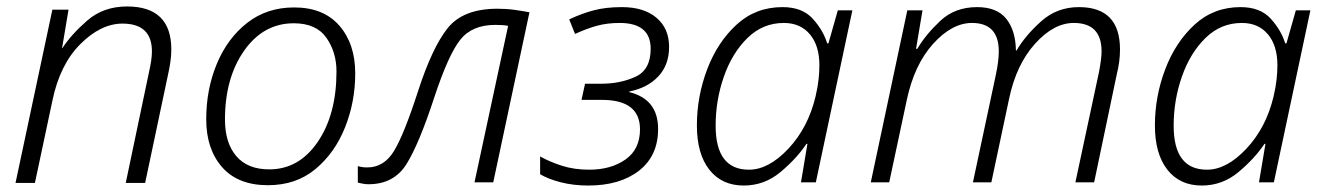

<svg xmlns="http://www.w3.org/2000/svg" viewBox="-20 -564 4101 594"><path d="M28 2H88L142 -252Q165 -364 228.5 -427.5Q292 -491 359 -491Q450 -491 450 -405Q450 -380 441 -341L369 2H429L500 -334Q504 -351 507 -371.5Q510 -392 510 -411Q510 -544 373 -544Q300 -544 250 -500.5Q200 -457 173 -415H172L192 -534H142Z M809 9Q896 9 956 -41Q1016 -91 1047.5 -170Q1079 -249 1079 -337Q1079 -428 1030 -484.5Q981 -541 890 -541Q806 -541 745 -493.5Q684 -446 651 -367Q618 -288 618 -195Q618 -103 667 -47Q716 9 809 9ZM813 -40Q746 -40 711 -81Q676 -122 676 -194Q676 -323 735.5 -407.5Q795 -492 889 -492Q958 -492 989.5 -447.5Q1021 -403 1021 -343Q1021 -210 963 -125Q905 -40 813 -40Z M1120 6Q1199 6 1238 -57Q1277 -120 1324 -264Q1367 -394 1403.5 -440.5Q1440 -487 1512 -487Q1538 -487 1552 -484L1448 0H1506L1618 -526Q1597 -530 1572 -533.5Q1547 -537 1519 -537Q1413 -537 1365 -477Q1317 -417 1273 -281Q1230 -148 1199 -97Q1168 -46 1116 -46Q1101 -46 1087 -50V1Q1092 2 1101 4Q1110 6 1120 6Z M1800 10Q1898 10 1957 -36Q2016 -82 2016 -165Q2016 -257 1927 -279V-281Q1983 -292 2016.5 -327.5Q2050 -363 2050 -419Q2050 -476 2011 -509Q1972 -542 1904 -542Q1854 -542 1816.5 -532Q1779 -522 1741 -504L1759 -459Q1796 -476 1827.5 -484.5Q1859 -493 1897 -493Q1993 -493 1993 -413Q1993 -348 1946 -326.5Q1899 -305 1841 -305H1790L1779 -255H1842Q1960 -255 1960 -164Q1960 -102 1915 -70.5Q1870 -39 1803 -39Q1756 -39 1717.5 -51.5Q1679 -64 1651 -80V-25Q1676 -10 1715 0Q1754 10 1800 10Z M2281 10Q2345 10 2395 -32Q2445 -74 2475 -119H2478L2458 0H2504L2617 -532H2572L2543 -430H2539Q2527 -470 2494.5 -506Q2462 -542 2401 -542Q2318 -542 2259 -488Q2200 -434 2168 -350Q2136 -266 2136 -176Q2136 -88 2174.5 -39Q2213 10 2281 10ZM2297 -39Q2194 -39 2194 -175Q2194 -254 2219.5 -327Q2245 -400 2292.5 -446.5Q2340 -493 2405 -493Q2456 -493 2485.5 -458Q2515 -423 2515 -362Q2515 -342 2512.5 -318.5Q2510 -295 2503 -265Q2480 -169 2419 -104Q2358 -39 2297 -39Z M2674 0H2731L2785 -253Q2808 -363 2866.5 -428Q2925 -493 2987 -493Q3070 -493 3070 -405Q3070 -376 3061 -333L2990 0H3047L3102 -259Q3124 -364 3182 -428.5Q3240 -493 3302 -493Q3388 -493 3388 -405Q3388 -383 3380 -341L3307 0H3365L3435 -334Q3440 -354 3442.5 -373Q3445 -392 3445 -411Q3445 -542 3318 -542Q3250 -542 3201 -498Q3152 -454 3125 -408H3123Q3122 -470 3093 -506Q3064 -542 3003 -542Q2934 -542 2888.5 -499Q2843 -456 2818 -413H2814L2834 -532H2787Z M3698 10Q3762 10 3812 -32Q3862 -74 3892 -119H3895L3875 0H3921L4034 -532H3989L3960 -430H3956Q3944 -470 3911.5 -506Q3879 -542 3818 -542Q3735 -542 3676 -488Q3617 -434 3585 -350Q3553 -266 3553 -176Q3553 -88 3591.5 -39Q3630 10 3698 10ZM3714 -39Q3611 -39 3611 -175Q3611 -254 3636.5 -327Q3662 -400 3709.5 -446.5Q3757 -493 3822 -493Q3873 -493 3902.5 -458Q3932 -423 3932 -362Q3932 -342 3929.5 -318.5Q3927 -295 3920 -265Q3897 -169 3836 -104Q3775 -39 3714 -39Z"/></svg>

Font: Noto Sans UI Light
Style: Italic
Weight: 300
Italic angle: -12°
Designer: Monotype Design Team
Foundry: Monotype Imaging Inc.
Version: Version 1.901